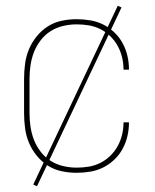

<svg xmlns="http://www.w3.org/2000/svg" viewBox="-20 -595 540 670"><path d="M247 8Q221 8 195 2.5Q169 -3 147 -17Q125 -31 108 -52Q91 -73 81 -97Q71 -121 67.5 -147.5Q64 -174 64 -200V-320Q64 -346 67.5 -372.5Q71 -399 81 -423Q91 -447 108 -468Q125 -489 147 -503Q169 -517 195 -522.5Q221 -528 247 -528Q271 -528 295 -524Q319 -520 340 -509.5Q361 -499 378.5 -482.5Q396 -466 407.5 -445Q419 -424 424.5 -400.5Q430 -377 430 -353Q430 -353 430 -352.5Q430 -352 430 -352H411Q411 -352 411 -352.5Q411 -353 411 -353Q411 -374 406 -395Q401 -416 390.5 -435Q380 -454 364.5 -469Q349 -484 330 -493.5Q311 -503 290 -506.5Q269 -510 247 -510Q224 -510 200.5 -504.5Q177 -499 157 -486.5Q137 -474 122 -454.5Q107 -435 98.5 -413Q90 -391 86.5 -367.5Q83 -344 83 -320V-200Q83 -176 86.5 -152.5Q90 -129 98.5 -107Q107 -85 122 -65.5Q137 -46 157 -33.5Q177 -21 200.5 -15.5Q224 -10 247 -10Q269 -10 290 -13.5Q311 -17 330 -26.5Q349 -36 364.5 -51Q380 -66 390.5 -85Q401 -104 406 -125Q411 -146 411 -167Q411 -167 411 -167.5Q411 -168 411 -168H430Q430 -168 430 -167.5Q430 -167 430 -167Q430 -143 424.5 -119.5Q419 -96 407.5 -75Q396 -54 378.5 -37.5Q361 -21 340 -10.5Q319 0 295 4Q271 8 247 8ZM109 55 96 49 391 -575 404 -569Z"/></svg>

Font: Zed Mono Thin
Style: Regular
Weight: 100
Monospace: yes
Designer: Belleve Invis
Foundry: Belleve Invis
Version: Version 1.0.0; ttfautohint (v1.8.4)